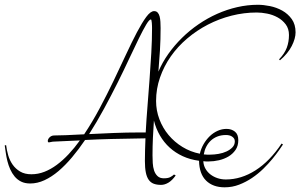

<svg xmlns="http://www.w3.org/2000/svg" viewBox="-20 -757 1270 812"><path d="M723.1 -15.1Q708 6.3 692.1 15.6Q676.3 24.9 661.1 24.9Q643.1 24.9 630.1 20Q617.2 15.1 608.9 3.4Q600.6 -8.3 596.7 -27.8Q592.8 -47.4 592.8 -76.2Q592.8 -98.6 593.5 -122.6Q594.2 -146.5 595.2 -171.9H592.8Q548.8 -170.9 514.9 -170.4Q481 -169.9 451.9 -169.2Q422.9 -168.5 396 -167.5Q369.1 -166.5 339.8 -165Q313 -125.5 284.7 -91.8Q256.3 -58.1 227.3 -33.4Q198.2 -8.8 168.2 5.1Q138.2 19 107.9 19Q85.4 19 69.3 11Q53.2 2.9 42 -10.5Q30.8 -23.9 23.2 -41Q15.6 -58.1 11.2 -75.9Q6.8 -93.8 4.4 -111.1Q2 -128.4 0 -142.1L5.9 -143.1Q8.3 -122.6 14.6 -100.6Q21 -78.6 33.4 -60.8Q45.9 -43 65.2 -31.5Q84.5 -20 112.8 -20Q141.1 -20 168 -30.5Q194.8 -41 220.5 -60.1Q246.1 -79.1 270.5 -105.2Q294.9 -131.3 317.9 -163.1Q294.4 -162.1 268.3 -160.9Q242.2 -159.7 209 -158.2Q203.1 -158.2 195.8 -156.5Q188.5 -154.8 187 -154.8Q182.1 -154.8 182.1 -161.1Q182.1 -164.1 183.8 -168Q185.5 -171.9 189 -175.5Q192.4 -179.2 197.5 -181.6Q202.6 -184.1 209 -184.1Q225.6 -184.1 258.8 -185.3Q292 -186.5 335.9 -189Q370.1 -240.2 401.4 -298.8Q432.6 -357.4 460.4 -415.3Q488.3 -473.1 512.9 -526.4Q537.6 -579.6 559.1 -620.4Q580.6 -661.1 598.6 -685.5Q616.7 -710 631.8 -710Q641.1 -710 646.7 -703.9Q652.3 -697.8 655 -687.7Q657.7 -677.7 658.4 -664.8Q659.2 -651.9 659.2 -638.2Q659.2 -589.8 656.5 -544.7Q653.8 -499.5 649.9 -454.1Q666.5 -493.2 692.1 -529.3Q717.8 -565.4 749.8 -596.9Q781.7 -628.4 819.6 -654.3Q857.4 -680.2 898.4 -698.5Q939.5 -716.8 983.2 -726.8Q1026.9 -736.8 1070.8 -736.8Q1094.2 -736.8 1121.8 -731.2Q1149.4 -725.6 1173.6 -712.2Q1197.8 -698.7 1213.9 -676.3Q1230 -653.8 1230 -620.1Q1230 -594.2 1213.9 -562.5Q1197.8 -530.8 1164.1 -502L1160.2 -505.9Q1183.6 -530.3 1192.9 -555.2Q1202.1 -580.1 1202.1 -608.9Q1202.1 -635.7 1188.2 -654.1Q1174.3 -672.4 1153.8 -683.6Q1133.3 -694.8 1109.6 -699.5Q1085.9 -704.1 1065.9 -704.1Q1011.7 -704.1 959 -690.7Q906.2 -677.2 859.1 -652.8Q812 -628.4 771.7 -594.2Q731.4 -560.1 702.4 -518.6Q673.3 -477.1 656.7 -429.2Q640.1 -381.3 640.1 -330.1Q640.1 -289.6 654.1 -252.7Q668 -215.8 692.9 -186Q717.8 -156.2 751.7 -135.5Q785.6 -114.7 825.2 -106.9Q830.1 -128.4 841.1 -147.5Q852.1 -166.5 866.9 -180.9Q881.8 -195.3 900.1 -203.6Q918.5 -211.9 938 -211.9Q959 -211.9 973.4 -200.4Q987.8 -189 987.8 -164.1Q987.8 -140.1 976.1 -123Q964.4 -106 946.3 -95.2Q928.2 -84.5 906 -79.3Q883.8 -74.2 862.8 -74.2Q856.9 -74.2 851.1 -74.2Q845.2 -74.2 839.8 -75.2Q840.8 -57.6 849.1 -43.2Q857.4 -28.8 870.6 -18.8Q883.8 -8.8 900.4 -3.4Q917 2 935.1 2Q1000 2 1060.5 -36.6Q1121.1 -75.2 1170.9 -149.9L1176.8 -146Q1171.4 -137.7 1159.9 -121.3Q1148.4 -105 1131.8 -84.7Q1115.2 -64.5 1093.5 -43.2Q1071.8 -22 1046.1 -4.6Q1020.5 12.7 991.5 23.9Q962.4 35.2 930.2 35.2Q880.4 35.2 851.6 6.8Q822.8 -21.5 821.8 -77.1Q784.2 -82 752.9 -96.4Q721.7 -110.8 697.5 -132.8Q673.3 -154.8 656.5 -183.8Q639.6 -212.9 630.9 -247.1Q628.4 -210.9 626.7 -174.3Q625 -137.7 625 -100.1Q625 -84.5 626 -67.4Q627 -50.3 631.6 -36.1Q636.2 -22 646 -12.5Q655.8 -2.9 672.9 -2.9Q690.9 -2.9 700.4 -8.1Q710 -13.2 715.8 -19ZM596.2 -196.8Q599.1 -251 603.8 -308.1Q608.4 -365.2 612.5 -422.1Q616.7 -479 619.9 -533.7Q623 -588.4 623 -638.2Q623 -641.6 622.8 -647.9Q622.6 -654.3 622.1 -660.2Q621.6 -666 620.6 -670.4Q619.6 -674.8 618.2 -674.8Q611.3 -674.8 598.4 -653.1Q585.4 -631.3 567.4 -594.7Q549.3 -558.1 526.6 -509.3Q503.9 -460.4 477.1 -406.7Q450.2 -353 419.9 -297.1Q389.6 -241.2 356.9 -189.9Q406.7 -192.4 461.4 -194.6Q516.1 -196.8 567.9 -196.8H588.9ZM936 -186Q915.5 -186 899.4 -179.7Q883.3 -173.3 871.6 -162.4Q859.9 -151.4 852.3 -136.5Q844.7 -121.6 841.8 -104Q848.6 -103 855.5 -103Q862.3 -103 869.1 -103Q885.7 -103 904.3 -106.2Q922.9 -109.4 938 -116.5Q953.1 -123.5 963.1 -134Q973.1 -144.5 973.1 -159.2Q973.1 -166.5 969.7 -171.4Q966.3 -176.3 960.9 -179.7Q955.6 -183.1 949 -184.6Q942.4 -186 936 -186Z"/></svg>

Font: Stalemate
Style: Regular
Weight: 400
Designer: Astigmatic (AOETI)
Foundry: Astigmatic (AOETI)
Version: Version 001.000